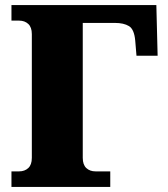

<svg xmlns="http://www.w3.org/2000/svg" viewBox="-20 -734 659 754"><path d="M25 0V-61H55Q77 -61 91 -74Q105 -87 105 -114V-600Q105 -627 91 -640Q77 -653 55 -653H25V-714H594L599 -515H516L511 -575Q507 -619 486.5 -631.5Q466 -644 431 -644H305V-114Q305 -87 319 -74Q333 -61 355 -61H413V0Z"/></svg>

Font: Noto Serif Black
Style: Regular
Weight: 900
Designer: Monotype Design Team
Foundry: Monotype Imaging Inc.
Version: Version 2.014; ttfautohint (v1.8.4.7-5d5b)